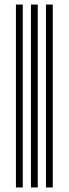

<svg xmlns="http://www.w3.org/2000/svg" viewBox="-20 -824 302 844"><path d="M182 0V-804H212V0ZM50 0V-804H80V0ZM116 0V-804H146V0Z"/></svg>

Font: Zen Tokyo Zoo
Style: Regular
Weight: 400
Designer: Yoshimichi Ohira
Foundry: A-1 Corp ZenFonts
Version: Version 1.002; ttfautohint (v1.8.3)